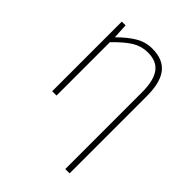

<svg xmlns="http://www.w3.org/2000/svg" viewBox="-203 -600 932 932"><g transform="rotate(45 263.0 -134.0)"><path d="M408.2 222.2V-304.2Q408.2 -384.8 380.4 -423.3Q352.5 -461.9 292 -461.9Q249 -461.9 212.2 -439.7Q175.3 -417.5 126 -366.2V0H96.2V-478H122.1L126 -401.9H127.9Q170.9 -444.8 209.7 -467.5Q248.5 -490.2 293.9 -490.2Q367.7 -490.2 402.8 -445.8Q438 -401.4 438 -308.1V222.2Z"/></g></svg>

Font: Source Sans 3 ExtraLight
Style: Regular
Weight: 200
Designer: Paul D. Hunt
Foundry: Adobe
Version: Version 3.052;hotconv 1.1.0;makeotfexe 2.6.0